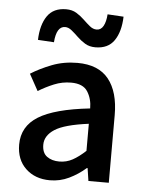

<svg xmlns="http://www.w3.org/2000/svg" viewBox="-52 -745 600 798"><g transform="rotate(5 248.0 -346.0)"><path d="M186 11Q124 11 85 -26Q46 -63 46 -126Q46 -202 113 -243.5Q180 -285 327 -301Q327 -341 308 -371Q289 -401 239 -401Q202 -401 168 -387Q134 -373 103 -354L65 -423Q103 -447 152 -466Q201 -485 258 -485Q346 -485 388.5 -432Q431 -379 431 -282V0H346L338 -53H335Q303 -25 265.5 -7Q228 11 186 11ZM218 -70Q248 -70 273.5 -84Q299 -98 327 -124V-237Q226 -224 186 -198Q146 -172 146 -134Q146 -100 166.5 -85Q187 -70 218 -70ZM326 -556Q301 -556 283 -567Q265 -578 250 -592.5Q235 -607 221.5 -618Q208 -629 194 -629Q158 -629 153 -562L86 -566Q88 -629 113.5 -666Q139 -703 192 -703Q217 -703 235 -692Q253 -681 268 -666.5Q283 -652 296.5 -641Q310 -630 325 -630Q343 -630 353 -648Q363 -666 365 -697L432 -693Q430 -630 404.5 -593Q379 -556 326 -556Z"/></g></svg>

Font: Narnoor Medium
Style: Regular
Weight: 500
Designer: S. Sridhar Murthy
Foundry: SIL International
Version: Version 3.000